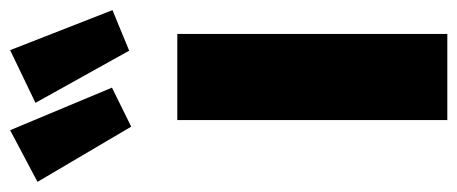

<svg xmlns="http://www.w3.org/2000/svg" viewBox="-368 -621 903 379"><g transform="rotate(-90 83.5 -431.5)"><path d="M206 0H36V-533H206ZM100 -662 23 -624 -86 -809 16 -863ZM253 -661 173 -628 70 -813 174 -863Z"/></g></svg>

Font: Fira Sans Compressed ExtraBold
Style: Regular
Weight: 800
Width: 1
Designer: bBox Type GmbH & Carrois Corporate GbR & Edenspiekermann AG
Foundry: bBox Type GmbH & Carrois Corporate GbR & Edenspiekermann AG
Version: Version 4.301